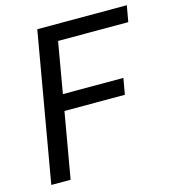

<svg xmlns="http://www.w3.org/2000/svg" viewBox="-107 -798 793 886"><g transform="rotate(-15 290.0 -355.5)"><path d="M28.8 0 152.3 -710.9H580.1L566.4 -633.8H231L189 -391.1H478L464.4 -314H175.8L121.1 0Z"/></g></svg>

Font: Mardoto
Style: Italic
Weight: 400
Italic angle: -12°
Designer: Christian Robertson, Vahan Hovhannisyan
Foundry: Google
Version: Version 1.000